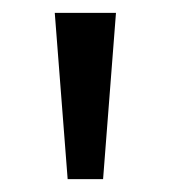

<svg xmlns="http://www.w3.org/2000/svg" viewBox="-20 -734 265 298"><path d="M160 -714 140 -456H85L65 -714Z"/></svg>

Font: Noto Sans Linear A
Style: Regular
Weight: 400
Designer: Monotype Design Team
Foundry: Monotype Imaging Inc.
Version: Version 2.002; ttfautohint (v1.8.4.7-5d5b)